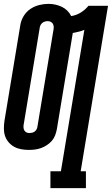

<svg xmlns="http://www.w3.org/2000/svg" viewBox="-24 -765 577 990"><path d="M236 205V118H290L411 -611Q397 -605 381.5 -601.5Q366 -598 351 -595Q351 -595 351 -594Q351 -593 351 -593L269 -98Q266 -82 260 -66.5Q254 -51 243 -38.5Q232 -26 217.5 -16.5Q203 -7 187.5 -1.5Q172 4 156 6Q140 8 125 8Q105 8 85.5 4.5Q66 1 49.5 -8Q33 -17 20.5 -31.5Q8 -46 2 -64Q-4 -82 -4 -102Q-4 -122 -1 -142L81 -637Q85 -661 98.5 -683Q112 -705 133 -719Q154 -733 178 -739Q202 -745 226 -745Q245 -745 262.5 -741Q280 -737 295.5 -729.5Q311 -722 323.5 -709.5Q336 -697 343 -682Q369 -686 392 -700Q415 -714 432 -735H533L392 118H419V205ZM127 -79Q134 -79 141 -80.5Q148 -82 154.5 -86.5Q161 -91 164.5 -98Q168 -105 169 -112L251 -607Q253 -615 253 -624Q253 -633 249.5 -640.5Q246 -648 238.5 -652Q231 -656 222 -656Q215 -656 208 -654Q201 -652 195 -647.5Q189 -643 185.5 -636.5Q182 -630 181 -623L99 -128Q97 -120 97 -111Q97 -102 100.5 -94.5Q104 -87 111 -83Q118 -79 127 -79Z"/></svg>

Font: Iosevka Slab Oblique
Style: Bold
Weight: 700
Italic angle: -9°
Monospace: yes
Designer: Belleve Invis
Foundry: Belleve Invis
Version: Version 11.1.1; ttfautohint (v1.8.3)